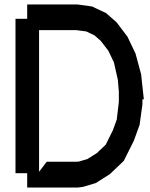

<svg xmlns="http://www.w3.org/2000/svg" viewBox="-20 -837 673 859"><path d="M611.3 -504.9 623.5 -392.6H617.2V-370.1L604.5 -278.3L579.1 -208L533.7 -117.2L471.7 -58.1L408.7 -18.1L351.6 -1L328.1 2H101.6V-62H49.3V-752.9H101.6V-816.9H327.6L391.6 -808.1L454.1 -778.8L501.5 -737.3L550.3 -672.9L586.4 -597.2ZM511.7 -380.9V-426.8L507.3 -479.5L489.7 -557.6L464.8 -609.9L430.7 -654.3L402.8 -678.7L366.2 -696.3L322.3 -702.1H154.8V-68.4L189 -113.3H322.3L333 -114.3L371.1 -125.5L413.6 -152.3L453.1 -189.9L484.9 -253.9L502.4 -302.2Z"/></svg>

Font: Gap Sans
Style: Bold
Weight: 400
Designer: Alexandre Liziard and Etienne Ozeray
Foundry: Interstices.io
Version: Version 1.610